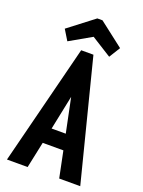

<svg xmlns="http://www.w3.org/2000/svg" viewBox="-151 -873 702 943"><g transform="rotate(20 200.0 -401.5)"><path d="M282 0 254 -137H146L117 0H9L168 -629H232L392 0ZM200 -397 163 -218H237ZM89 -647 56 -701 189 -803H216L344 -704L308 -646L203 -712Z"/></g></svg>

Font: Inconsolata Condensed ExtraBold
Style: Regular
Weight: 800
Width: 3
Monospace: yes
Designer: Raph Levien, Cyreal, Brenton Simpson
Foundry: Raph Levien, Cyreal, Google
Version: Version 3.001; ttfautohint (v1.8.2.53-6de2)